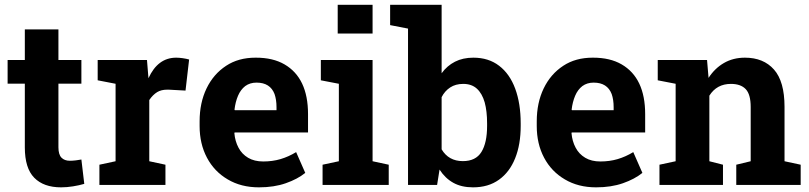

<svg xmlns="http://www.w3.org/2000/svg" viewBox="-20 -782 3422 812"><path d="M238.3 10.3Q164.6 10.3 124.8 -30.3Q85 -70.8 85 -158.7V-428.2H12.2V-528.3H85V-657.7H227.1V-528.3H324.2V-428.2H227.1V-159.2Q227.1 -128.4 240 -115.2Q252.9 -102.1 275.4 -102.1Q287.1 -102.1 300.8 -103.8Q314.5 -105.5 324.2 -107.4L336.4 -4.4Q314.5 2 288.8 6.1Q263.2 10.3 238.3 10.3Z M611.3 -100.1 679.7 -85.4V0H400.4V-85.4L468.8 -100.1V-427.7L393.1 -442.4V-528.3H601.6L606.9 -462.9L607.9 -451.2Q647.5 -538.1 725.1 -538.1Q737.8 -538.1 752.9 -535.9Q768.1 -533.7 779.8 -530.3L764.6 -398.9L693.8 -402.8H687Q662.1 -402.8 645 -392.6Q626 -380.9 611.3 -358.9Z M1075.2 10.3Q999.5 10.3 942.9 -23.4Q886.2 -56.6 855.2 -115.2Q824.2 -173.8 824.2 -249V-268.6Q824.2 -347.2 853.5 -408Q882.8 -468.8 936.5 -503.9Q988.3 -538.1 1060.5 -538.1H1062.5Q1134.3 -538.1 1183.1 -509.8Q1282.7 -452.1 1282.7 -299.3V-221.7H972.2L971.2 -218.8Q974.1 -184.6 988.8 -157.2Q1002.9 -130.4 1029.3 -114.7Q1055.7 -99.1 1093.3 -99.1Q1132.3 -99.1 1166.3 -109.1Q1200.2 -119.1 1232.4 -138.7L1271 -50.8Q1238.3 -24.4 1188.7 -7.1Q1139.2 10.3 1075.2 10.3ZM971.7 -318.4 973.1 -315.9H1149.4V-328.6Q1149.4 -360.4 1141.1 -384.3Q1122.6 -432.6 1064.9 -432.6Q1037.1 -432.6 1017.1 -418Q997.6 -402.8 986.6 -377Q975.6 -351.1 971.7 -318.4Z M1408.2 -640.1V-761.7H1555.7V-640.1ZM1555.7 -528.3V-100.1L1624 -85.4V0H1344.2V-85.4L1413.1 -100.1V-427.7L1336.9 -442.4V-528.3Z M1980.5 10.3Q1931.6 10.3 1897 -9Q1862.3 -28.3 1838.9 -64.9L1828.6 0H1705.6V-661.1L1629.9 -675.8V-761.7H1847.7V-472.2Q1870.6 -503.9 1904.1 -521Q1937.5 -538.1 1981.9 -538.1Q2046.4 -538.1 2090.8 -503.9Q2135.7 -469.7 2158.9 -407Q2182.1 -344.2 2182.1 -259.8V-249.5Q2182.1 -170.9 2158.7 -112.8Q2135.3 -54.2 2090.3 -22Q2045.4 10.3 1980.5 10.3ZM1937.5 -100.6Q1992.2 -100.6 2016.1 -139.4Q2040 -178.2 2040 -249.5V-259.8Q2040 -312 2029.8 -349.1Q2019 -386.7 1996.8 -407Q1974.6 -427.2 1939 -427.2Q1906.7 -427.2 1883.8 -412.1Q1860.8 -397 1847.7 -371.1V-150.4Q1877.4 -100.6 1937.5 -100.6Z M2501 10.3Q2425.3 10.3 2368.7 -23.4Q2312 -56.6 2281 -115.2Q2250 -173.8 2250 -249V-268.6Q2250 -347.2 2279.3 -408Q2308.6 -468.8 2362.3 -503.9Q2414.1 -538.1 2486.3 -538.1H2488.3Q2560.1 -538.1 2608.9 -509.8Q2708.5 -452.1 2708.5 -299.3V-221.7H2397.9L2397 -218.8Q2399.9 -184.6 2414.6 -157.2Q2428.7 -130.4 2455.1 -114.7Q2481.4 -99.1 2519 -99.1Q2558.1 -99.1 2592 -109.1Q2626 -119.1 2658.2 -138.7L2696.8 -50.8Q2664.1 -24.4 2614.5 -7.1Q2564.9 10.3 2501 10.3ZM2397.5 -318.4 2398.9 -315.9H2575.2V-328.6Q2575.2 -360.4 2566.9 -384.3Q2548.3 -432.6 2490.7 -432.6Q2462.9 -432.6 2442.9 -418Q2423.3 -402.8 2412.4 -377Q2401.4 -351.1 2397.5 -318.4Z M2980 -100.1 3037.6 -85.4V0H2769V-85.4L2837.4 -100.1V-427.7L2761.7 -442.4V-528.3H2970.2L2976.6 -452.6Q3002.9 -493.2 3041.7 -515.6Q3080.6 -538.1 3130.4 -538.1Q3209 -538.1 3253.4 -487.8Q3297.9 -437.5 3297.9 -330.1V-100.1L3366.2 -85.4V0H3093.8V-85.4L3154.8 -100.1V-329.6Q3154.8 -382.8 3133.8 -405Q3112.8 -427.2 3071.3 -427.2Q3011.2 -427.2 2980 -377.4Z"/></svg>

Font: Battambang
Style: Bold
Weight: 700
Designer: Danh Hong
Version: Version 8.002; ttfautohint (v1.8.3)